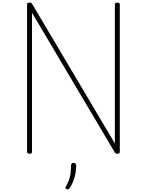

<svg xmlns="http://www.w3.org/2000/svg" viewBox="-20 -1168 1129 1476"><path d="M207 14Q188 14 188 -1V-1133Q188 -1141 192.5 -1144.5Q197 -1148 206 -1148Q215 -1148 219 -1146Q223 -1144 227 -1138L863 -65V-1133Q863 -1141 867.5 -1144.5Q872 -1148 882 -1148Q901 -1148 901 -1133V-1Q901 7 896 10.5Q891 14 883 14Q874 14 870 11.5Q866 9 862 3L226 -1070V-1Q226 7 222 10.5Q218 14 207 14ZM493 286Q483 282 482.5 276.5Q482 271 490 259Q503 237 510.5 215.5Q518 194 522 168Q526 142 526 105Q526 97 530 90.5Q534 84 545 84Q556 84 561 90.5Q566 97 566 105Q566 133 560.5 163.5Q555 194 544 222.5Q533 251 518 275Q513 282 507.5 286Q502 290 493 286Z"/></svg>

Font: Playwrite CL Thin
Style: Regular
Weight: 100
Designer: Veronika Burian, José Scaglione
Foundry: TypeTogether
Version: Version 1.002